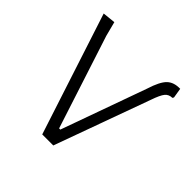

<svg xmlns="http://www.w3.org/2000/svg" viewBox="-129 -567 676 676"><g transform="rotate(45 208.5 -229.5)"><path d="M401 -457 407 -420 404 -415Q387 -415 377 -403Q367 -391 355 -356L226 0H171L23 -454L71 -459L85 -405L198 -57H204L318 -375Q333 -423 351 -440.5Q369 -458 401 -457Z"/></g></svg>

Font: Alegreya Sans Light
Style: Regular
Weight: 300
Designer: Juan Pablo del Peral
Foundry: Huerta Tipografica
Version: Version 2.007